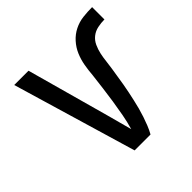

<svg xmlns="http://www.w3.org/2000/svg" viewBox="-143 -640 760 760"><g transform="rotate(-45 237.5 -260.0)"><path d="M193 0 39 -520H119L215 -173Q222 -147 229 -121Q236 -95 243 -69Q252 -100 258 -132.5Q264 -165 269 -197.5Q274 -230 278 -262.5Q282 -295 286 -328Q288 -354 292.5 -379.5Q297 -405 307 -428.5Q317 -452 334.5 -471.5Q352 -491 375 -502.5Q398 -514 423.5 -517Q449 -520 475 -520V-451Q456 -451 437 -447Q418 -443 403.5 -431.5Q389 -420 381 -402.5Q373 -385 369 -366.5Q365 -348 363 -329Q361 -310 358 -291.5Q355 -273 352 -254Q349 -235 346 -216.5Q343 -198 339 -179.5Q335 -161 331 -142.5Q327 -124 322 -105.5Q317 -87 311 -69Q305 -51 298 -33.5Q291 -16 282 0Z"/></g></svg>

Font: Iosevka QP
Style: Regular
Weight: 400
Designer: Belleve Invis
Foundry: Belleve Invis
Version: Version 20.0.0; ttfautohint (v1.8.4)